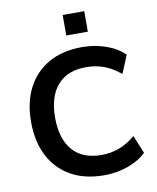

<svg xmlns="http://www.w3.org/2000/svg" viewBox="-98 -985 875 1070"><g transform="rotate(-10 339.5 -450.0)"><path d="M405 10Q295 10 216.5 -34.5Q138 -79 96 -160.5Q54 -242 54 -353Q54 -464 96 -545Q138 -626 216.5 -670.5Q295 -715 405 -715Q476 -715 539.5 -693Q603 -671 644 -630L602 -528Q557 -566 510 -583.5Q463 -601 409 -601Q302 -601 246 -536.5Q190 -472 190 -353Q190 -234 246 -169Q302 -104 409 -104Q463 -104 510 -121.5Q557 -139 602 -177L644 -75Q603 -35 539.5 -12.5Q476 10 405 10ZM331 -794V-910H453V-794Z"/></g></svg>

Font: Nunito Sans 12pt ExtraLight 12pt
Style: Bold
Weight: 700
Version: Version 3.101;gftools[0.9.27]